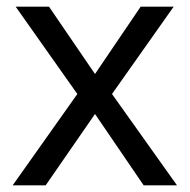

<svg xmlns="http://www.w3.org/2000/svg" viewBox="-20 -556 569 576"><path d="M212 -274 27 -536H127L265 -334L402 -536H501L316 -274L511 0H411L265 -214L117 0H18Z"/></svg>

Font: Noto Sans Warang Citi
Style: Regular
Weight: 400
Designer: Mangu Purty
Foundry: Mangu Purty
Version: Version 3.002; ttfautohint (v1.8.4.7-5d5b)